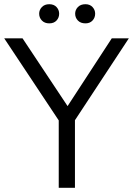

<svg xmlns="http://www.w3.org/2000/svg" viewBox="-43 -892 632 912"><path d="M569 -710 313 -321V0H236V-320L-23 -710H64L278 -388L488 -710ZM191 -781Q169 -781 156 -794.5Q143 -808 143 -827Q143 -845 156 -858.5Q169 -872 191 -872Q213 -872 225.5 -858.5Q238 -845 238 -827Q238 -808 225.5 -794.5Q213 -781 191 -781ZM363 -781Q340 -781 327 -794.5Q314 -808 314 -827Q314 -845 327 -858.5Q340 -872 363 -872Q384 -872 396.5 -858.5Q409 -845 409 -827Q409 -808 396.5 -794.5Q384 -781 363 -781Z"/></svg>

Font: LivvicRegular
Style: Regular
Weight: 400
Designer: Jacques Le Bailly, Baron von Fonthausen
Version: Version 1.001; ttfautohint (v1.8.2)